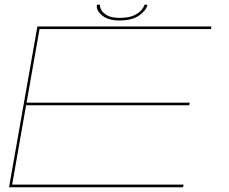

<svg xmlns="http://www.w3.org/2000/svg" viewBox="-20 -786 961 806"><path d="M18 0 137 -675H867.5L865.5 -664H146L91.5 -355H776.5L774.5 -344H89.5L31 -11H750.5L748.5 0ZM481 -700Q434 -700 408.2 -721.5Q382.5 -743 387 -766H400Q398.5 -757.5 405.2 -744.5Q412 -731.5 430.5 -721.2Q449 -711 483 -711Q519.5 -711 541.5 -721Q563.5 -731 574 -744Q584.5 -757 586 -766H599Q594.5 -743 564.8 -721.5Q535 -700 481 -700Z"/></svg>

Font: Anybody UltraExpanded Thin
Style: Italic
Weight: 100
Width: 9
Italic angle: -10°
Designer: Tyler Finck
Foundry: Etcetera Type Company
Version: Version 1.010; ttfautohint (v1.8.3) -l 8 -r 50 -G 200 -x 14 